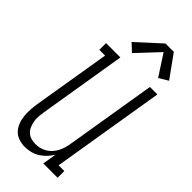

<svg xmlns="http://www.w3.org/2000/svg" viewBox="-304 -1027 1090 1090"><g transform="rotate(45 240.5 -482.0)"><path d="M159 8Q134 8 110 0Q86 -8 70 -25Q54 -42 45 -65Q36 -88 33.5 -113Q31 -138 32.5 -163.5Q34 -189 38 -215L115 -681H69V-735H184L97 -206Q94 -187 92.5 -168Q91 -149 94.5 -131.5Q98 -114 104.5 -97.5Q111 -81 123.5 -69Q136 -57 153.5 -51.5Q171 -46 190 -46Q207 -46 224.5 -50Q242 -54 258 -63.5Q274 -73 286.5 -86.5Q299 -100 307.5 -115.5Q316 -131 321.5 -148Q327 -165 330 -182L421 -735H481L369 -54H415V0H300L314 -84Q302 -64 285 -46Q268 -28 247.5 -15.5Q227 -3 204.5 2.5Q182 8 159 8ZM213 -799 167 -842 309 -972H376L473 -837L418 -804L336 -930Z"/></g></svg>

Font: Iosevka QP Light
Style: Italic
Weight: 300
Italic angle: -9°
Designer: Belleve Invis
Foundry: Belleve Invis
Version: Version 20.0.0; ttfautohint (v1.8.4)